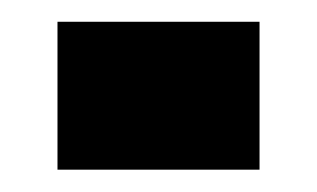

<svg xmlns="http://www.w3.org/2000/svg" viewBox="-20 -152 284 172"><path d="M31.5 0V-132.5H212.5V0Z"/></svg>

Font: Big Shoulders Thin ExtraBold
Style: Regular
Weight: 800
Version: Version 2.002